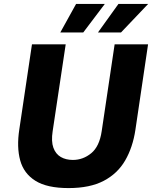

<svg xmlns="http://www.w3.org/2000/svg" viewBox="-20 -949 776 979"><path d="M329.5 10Q220 10 160.8 -27Q101.5 -64 83 -131.2Q64.5 -198.5 78.5 -289.5L143 -723H315L248.5 -280Q240.5 -228 252.2 -195.8Q264 -163.5 290 -148.5Q316 -133.5 351.5 -133.5Q403.5 -133.5 445.2 -167.8Q487 -202 498.5 -280L564.5 -723H735L670.5 -287.5Q657 -197.5 618.2 -130.8Q579.5 -64 509 -27Q438.5 10 329.5 10ZM479.5 -783.5 584 -929H735.5L597 -783.5ZM287.5 -783.5 368 -929H514.5L404.5 -783.5Z"/></svg>

Font: Public Sans Thin ExtraBold
Style: Italic
Weight: 800
Italic angle: -8°
Version: Version 2.001